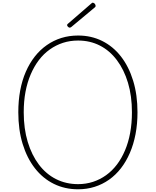

<svg xmlns="http://www.w3.org/2000/svg" viewBox="-20 -1377 1148 1416"><path d="M556 19Q458 19 377 -21Q296 -61 237.5 -136Q179 -211 147 -315.5Q115 -420 115 -549Q115 -635 129 -710Q143 -785 170.5 -848Q198 -911 237 -960.5Q276 -1010 325.5 -1044.5Q375 -1079 432.5 -1097Q490 -1115 556 -1115Q653 -1115 733.5 -1075Q814 -1035 872 -960.5Q930 -886 962 -781.5Q994 -677 994 -549Q994 -463 979.5 -387.5Q965 -312 937.5 -248.5Q910 -185 871.5 -135.5Q833 -86 784 -51.5Q735 -17 677.5 1Q620 19 556 19ZM556 -19Q614 -19 666 -36Q718 -53 762.5 -85Q807 -117 842 -163Q877 -209 902 -268Q927 -327 940 -397.5Q953 -468 953 -549Q953 -669 924 -766Q895 -863 842 -933.5Q789 -1004 716.5 -1041Q644 -1078 556 -1078Q496 -1078 444 -1061Q392 -1044 347 -1012Q302 -980 267 -934Q232 -888 206.5 -828.5Q181 -769 168 -699.5Q155 -630 155 -549Q155 -428 184.5 -330.5Q214 -233 267 -163Q320 -93 393.5 -56Q467 -19 556 -19ZM494 -1173Q488 -1173 481.5 -1179.5Q475 -1186 475 -1191Q475 -1193 476 -1196Q477 -1199 480 -1201L651 -1349Q655 -1352 657.5 -1354.5Q660 -1357 663 -1357Q669 -1357 674 -1353.5Q679 -1350 682 -1344.5Q685 -1339 685 -1334Q685 -1331 684.5 -1329Q684 -1327 681 -1324L506 -1178Q501 -1175 499 -1174Q497 -1173 494 -1173Z"/></svg>

Font: Playwrite FR Moderne Thin
Style: Regular
Weight: 250
Version: Version 1.002